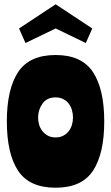

<svg xmlns="http://www.w3.org/2000/svg" viewBox="-20 -866 519 897"><path d="M240 -609Q362 -609 414.5 -529Q467 -449 467 -299Q467 -148 414.5 -68.5Q362 11 240 11Q117 11 64.5 -68.5Q12 -148 12 -299Q12 -449 64.5 -529Q117 -609 240 -609ZM240 -224Q260 -224 275.5 -232Q291 -240 301 -253Q311 -266 316 -282.5Q321 -299 321 -317Q321 -335 316 -352Q311 -369 301 -382Q291 -395 275.5 -403Q260 -411 240 -411Q199 -411 178.5 -382Q158 -353 158 -317Q158 -299 163 -282.5Q168 -266 178.5 -253Q189 -240 204 -232Q219 -224 240 -224ZM240 -846 411 -733 381 -665 240 -733 99 -665 69 -733Z"/></svg>

Font: Ranchers
Style: Regular
Weight: 400
Designer: Pablo Impallari, Brenda Gallo
Foundry: Pablo Impallari, Brenda Gallo
Version: Version 1.000; ttfautohint (v0.8) -G 200 -r 50